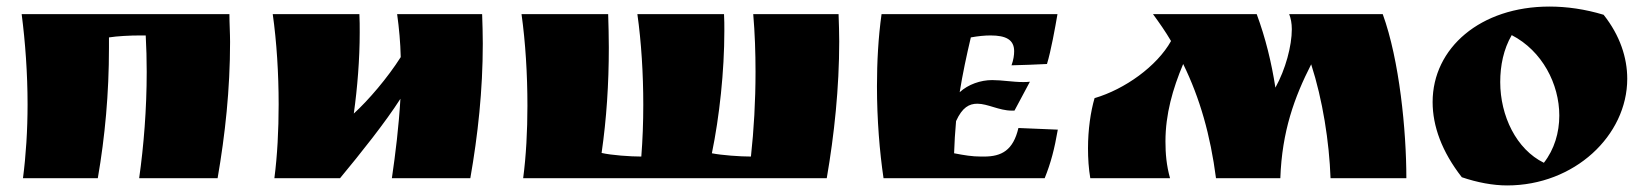

<svg xmlns="http://www.w3.org/2000/svg" viewBox="-20 -543 5009 585"><path d="M46 -500C57 -415 64 -319 64 -225C64 -146 59 -69 50 0H278C300 -127 312 -259 312 -397V-429C337 -433 376 -435 407 -435H424C426 -398 427 -361 427 -324C427 -211 418 -99 404 0H643C666 -133 681 -271 681 -415C681 -442 679 -472 679 -500Z M1016 0C1079 -76 1154 -170 1200 -242C1195 -157 1185 -75 1174 0C1251 0 1337 0 1413 0C1436 -131 1451 -268 1451 -410C1451 -440 1450 -470 1449 -500C1361 -500 1277 -500 1190 -500C1196 -457 1200 -413 1201 -369C1161 -306 1103 -238 1058 -197C1069 -276 1076 -363 1076 -444C1076 -463 1076 -482 1075 -500C987 -500 899 -500 811 -500C823 -415 829 -319 829 -225C829 -146 825 -69 816 0C882 0 949 0 1016 0Z M2275 -500C2280 -442 2282 -383 2282 -324C2282 -235 2277 -148 2268 -66C2235 -66 2179 -70 2149 -76C2172 -187 2187 -326 2187 -449C2187 -466 2187 -483 2186 -500H1922C1934 -415 1940 -318 1940 -224C1940 -170 1938 -117 1934 -66C1901 -66 1843 -70 1813 -77C1828 -181 1835 -287 1835 -398C1835 -432 1834 -466 1833 -500H1569C1581 -414 1587 -317 1587 -221C1587 -144 1583 -68 1574 0H2499C2522 -133 2537 -276 2537 -417C2537 -444 2536 -470 2535 -500Z M2666 -500C2656 -429 2652 -354 2652 -280C2652 -179 2660 -81 2672 0H3163C3182 -47 3193 -90 3203 -148L3083 -153C3067 -85 3032 -66 2978 -66H2969C2942 -66 2918 -70 2887 -76C2888 -108 2890 -141 2893 -174C2912 -216 2933 -227 2958 -227C2989 -227 3025 -206 3062 -206H3071L3118 -294C3111 -293 3104 -293 3097 -293C3066 -293 3033 -299 3003 -299C2968 -299 2930 -286 2904 -262C2913 -318 2925 -374 2938 -429C2960 -433 2980 -435 2998 -435C3045 -435 3070 -422 3070 -387C3070 -375 3068 -361 3062 -344C3103 -345 3128 -346 3170 -348C3182 -387 3195 -459 3202 -500Z M3493 -500C3512 -474 3531 -447 3548 -418C3505 -341 3407 -271 3315 -244C3303 -203 3295 -148 3295 -91C3295 -60 3297 -29 3302 0H3545C3534 -39 3531 -75 3531 -112C3531 -195 3553 -272 3585 -348C3636 -244 3668 -131 3685 0H3881C3886 -143 3924 -247 3975 -347C4010 -239 4030 -111 4034 0H4265C4265 -145 4244 -360 4193 -500H3908C3913 -487 3916 -472 3916 -454C3916 -403 3897 -332 3866 -276C3854 -353 3836 -427 3809 -500Z M4434 -3C4481 13 4529 22 4572 22C4777 22 4938 -130 4938 -303C4938 -367 4916 -435 4866 -498C4810 -515 4754 -523 4701 -523C4491 -523 4345 -397 4345 -232C4345 -159 4373 -81 4434 -3ZM4586 -436C4679 -388 4731 -287 4731 -191C4731 -139 4716 -88 4684 -47C4600 -88 4551 -190 4551 -293C4551 -343 4561 -393 4586 -436Z"/></svg>

Font: Ruslan Display
Style: Regular
Weight: 400
Designer: Denis Masharov, Vladimir Rabdu
Foundry: Denis Masharov, Vladimir Rabdu
Version: Version 1.001